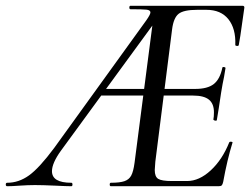

<svg xmlns="http://www.w3.org/2000/svg" viewBox="-81 -645 871 665"><path d="M-56 -12Q-16 -12 19.5 -37.5Q55 -63 107 -133L426 -575Q440 -595 440 -602Q440 -610 426.5 -611.5Q413 -613 371 -613Q367 -613 367 -619Q367 -625 371 -625H759Q767 -625 765 -616L756 -553Q754 -538 751.5 -521.5Q749 -505 746 -489Q745 -485 739 -486Q733 -487 734 -490Q736 -546 710 -578.5Q684 -611 634 -611H602Q555 -611 537.5 -597Q520 -583 515 -543L457 -85Q455 -63 455 -56Q455 -33 467 -25.5Q479 -18 515 -18H567Q609 -18 649 -55Q689 -92 713 -152Q715 -155 720.5 -154Q726 -153 724 -150Q706 -92 692 -15Q690 -6 687 -3Q684 0 676 0H303Q299 0 299 -6Q299 -12 303 -12Q334 -12 350 -17.5Q366 -23 373.5 -37Q381 -51 385 -81L454 -613L480 -602L130 -123Q99 -80 99 -52Q99 -12 166 -12Q170 -12 170 -6Q170 0 166 0Q150 0 110 -2Q66 -4 40 -4Q17 -4 -13 -2Q-39 0 -56 0Q-61 0 -61 -6Q-61 -12 -56 -12ZM282 -337H467L470 -314H264ZM666 -227Q663 -227 660.5 -228.5Q658 -230 658 -231Q660 -240 660 -256Q660 -286 642.5 -300Q625 -314 588 -314H448L451 -337H595Q638 -337 659.5 -354Q681 -371 689 -410Q689 -413 693 -413Q696 -413 698.5 -411.5Q701 -410 700 -409Q695 -376 690 -354L685 -325Q679 -287 677 -272L670 -229Q670 -227 666 -227Z"/></svg>

Font: Cormorant Infant Medium
Style: Italic
Weight: 500
Italic angle: -10°
Designer: Christian Thalmann (Catharsis Fonts)
Foundry: Catharsis Fonts
Version: Version 4.000